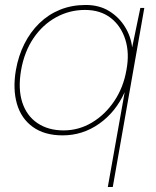

<svg xmlns="http://www.w3.org/2000/svg" viewBox="-20 -533 629 773"><path d="M414 220 482 -162Q446 -82 379.5 -35Q313 12 232 12Q159 12 112 -22Q65 -56 48 -115.5Q31 -175 44 -251Q54 -308 78 -356Q102 -404 138.5 -439.5Q175 -475 222 -494Q269 -513 325 -513Q379 -513 418.5 -489Q458 -465 482.5 -426Q507 -387 512 -342L545 -501H561L434 220ZM236 -8Q297 -8 350 -39.5Q403 -71 440 -126Q477 -181 489 -251Q502 -319 484.5 -374Q467 -429 425.5 -461Q384 -493 322 -493Q260 -493 206 -463.5Q152 -434 115 -379.5Q78 -325 65 -251Q52 -176 69.5 -121.5Q87 -67 130.5 -37.5Q174 -8 236 -8Z"/></svg>

Font: DM Sans 17pt Thin
Style: Italic
Weight: 250
Italic angle: -10°
Version: Version 4.004;gftools[0.9.30]